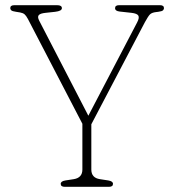

<svg xmlns="http://www.w3.org/2000/svg" viewBox="-20 -720 671 740"><path d="M415.5 -11.5Q415.5 0 400 0H229.5Q214 0 214 -11.5Q214 -21.5 232 -24.5L264.5 -29.5Q297.5 -35 297.5 -66.5V-243L87.5 -647Q80.5 -660 74.5 -665Q68.5 -670 57.5 -672L42 -674.5Q27.5 -676.5 23.5 -680.2Q19.5 -684 19.5 -688.5Q19.5 -700 35.5 -700H200Q218.5 -700 218.5 -688.5Q218.5 -677.5 192.5 -674.5L155.5 -670.5Q135.5 -668.5 129.5 -661.8Q123.5 -655 131 -640.5L320.5 -274L508.5 -633.5Q518 -651.5 513.2 -659.8Q508.5 -668 487 -670.5L441.5 -675.5Q423.5 -677.5 423.5 -688.5Q423.5 -700 439 -700H596.5Q612 -700 612 -688.5Q612 -684.5 608.5 -680.5Q605 -676.5 590 -674.5L581.5 -673.5Q565 -671.5 558 -664.5Q551 -657.5 538.5 -634.5L332 -241V-66.5Q332 -34.5 365 -29.5L397.5 -24.5Q415.5 -21.5 415.5 -11.5Z"/></svg>

Font: Fraunces 72pt SuperSoft Thin
Style: Regular
Weight: 100
Version: Version 1.000;[b76b70a41]